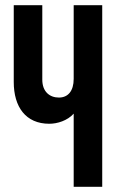

<svg xmlns="http://www.w3.org/2000/svg" viewBox="-20 -720 455 740"><path d="M264 -700V-416C264 -369 242 -344 207 -344C172 -344 143 -366 143 -413V-700H33V-404C33 -308 79 -243 170 -243C201 -243 240 -255 264 -282V0H374V-700Z"/></svg>

Font: Bebas Neue
Style: Bold
Weight: 700
Designer: Ryoichi Tsunekawa
Foundry: Ryoichi Tsunekawa
Version: Version 1.300